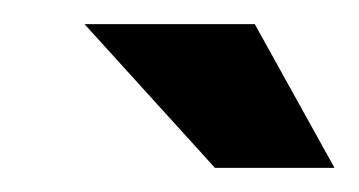

<svg xmlns="http://www.w3.org/2000/svg" viewBox="-20 -686 297 159"><path d="M50 -666H191L257 -547H158Z"/></svg>

Font: Decalotype ExtraBold Italic
Style: Regular
Weight: 800
Italic angle: -12°
Designer: Alfredo Marco Pradil
Foundry: Alfredo Marco Pradil
Version: Version 1.0